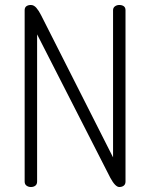

<svg xmlns="http://www.w3.org/2000/svg" viewBox="-20 -751 603 771"><path d="M423 -37 129 -613V-22Q129 -11 122 -5.5Q115 0 104 0Q94 0 86.5 -5.5Q79 -11 79 -22V-710Q79 -721 86 -726Q93 -731 104 -731Q116 -731 126 -719.5Q136 -708 145 -690L434 -119V-710Q434 -720 441.5 -725.5Q449 -731 459 -731Q470 -731 477 -726Q484 -721 484 -710V-22Q484 -11 477 -5.5Q470 0 459 0Q443 0 423 -37Z"/></svg>

Font: Dosis
Style: Regular
Weight: 400
Designer: Edgar Tolentino, Pablo Impallari, Igino Marini
Foundry: Edgar Tolentino, Pablo Impallari, Igino Marini
Version: Version 1.007;Glyphs 3.1.1 (3134)